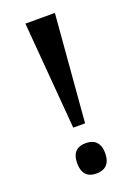

<svg xmlns="http://www.w3.org/2000/svg" viewBox="-139 -772 598 838"><g transform="rotate(-20 159.5 -353.5)"><path d="M132 -216H187L228 -714H91ZM160 7C195 7 225 -10 225 -64C225 -117 195 -134 160 -134C123 -134 95 -117 95 -64C95 -10 123 7 160 7Z"/></g></svg>

Font: Noto Serif Armenian Condensed SemiBold
Style: Regular
Weight: 600
Width: 3
Designer: Monotype Design Team
Foundry: Monotype Imaging Inc.
Version: Version 2.008